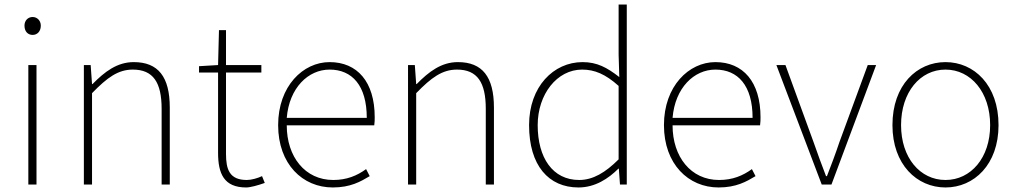

<svg xmlns="http://www.w3.org/2000/svg" viewBox="-20 -814 4484 847"><path d="M105 0H141V-527H105ZM124 -660C144 -660 160 -675 160 -701C160 -723 144 -739 124 -739C103 -739 88 -723 88 -701C88 -675 103 -660 124 -660Z M350 0H386V-403C453 -472 501 -507 566 -507C656 -507 693 -450 693 -334V0H729V-339C729 -475 678 -540 570 -540C497 -540 442 -498 388 -443H386L380 -527H350Z M1066 13C1084 13 1117 4 1148 -7L1136 -37C1117 -28 1089 -20 1069 -20C992 -20 977 -67 977 -135V-494H1133V-527H977V-681H946L942 -527L858 -522V-494H942V-140C942 -48 968 13 1066 13Z M1448 13C1526 13 1571 -13 1611 -37L1595 -68C1555 -39 1510 -20 1450 -20C1326 -20 1245 -122 1245 -261H1631C1633 -275 1633 -286 1633 -297C1633 -453 1556 -540 1434 -540C1317 -540 1207 -434 1207 -262C1207 -90 1315 13 1448 13ZM1245 -294C1256 -427 1340 -507 1434 -507C1533 -507 1598 -437 1598 -294Z M1780 0H1816V-403C1883 -472 1931 -507 1996 -507C2086 -507 2123 -450 2123 -334V0H2159V-339C2159 -475 2108 -540 2000 -540C1927 -540 1872 -498 1818 -443H1816L1810 -527H1780Z M2532 13C2605 13 2664 -26 2708 -70H2710L2715 0H2745V-794H2709V-573L2712 -474C2658 -516 2614 -540 2550 -540C2422 -540 2314 -432 2314 -262C2314 -84 2400 13 2532 13ZM2535 -20C2418 -20 2352 -118 2352 -262C2352 -398 2437 -507 2548 -507C2603 -507 2651 -487 2709 -435V-111C2651 -53 2596 -20 2535 -20Z M3150 13C3228 13 3273 -13 3313 -37L3297 -68C3257 -39 3212 -20 3152 -20C3028 -20 2947 -122 2947 -261H3333C3335 -275 3335 -286 3335 -297C3335 -453 3258 -540 3136 -540C3019 -540 2909 -434 2909 -262C2909 -90 3017 13 3150 13ZM2947 -294C2958 -427 3042 -507 3136 -507C3235 -507 3300 -437 3300 -294Z M3605 0H3648L3845 -527H3808L3683 -187C3666 -136 3646 -83 3628 -37H3624C3606 -83 3587 -136 3569 -187L3445 -527H3405Z M4151 13C4277 13 4385 -88 4385 -262C4385 -439 4277 -540 4151 -540C4025 -540 3917 -439 3917 -262C3917 -88 4025 13 4151 13ZM4151 -20C4039 -20 3955 -118 3955 -262C3955 -407 4039 -507 4151 -507C4263 -507 4348 -407 4348 -262C4348 -118 4263 -20 4151 -20Z"/></svg>

Font: Harano Aji Gothic KR ExtraLight
Style: Regular
Weight: 250
Foundry: Masamichi Hosoda
Version: HaranoAjiGothicKR-ExtraLight version 20220220;ttx 4.29.1